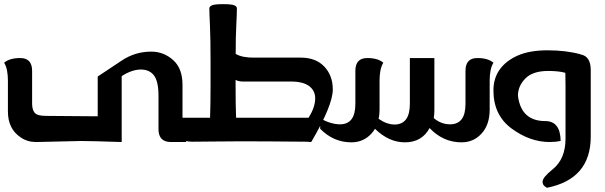

<svg xmlns="http://www.w3.org/2000/svg" viewBox="-38 -682 2906 922"><path d="M351.1 -4.9 135.3 0Q93.8 0 62.5 -21.5Q0 -62 0 -146.5V-295.9Q0 -320.8 -4.2 -342.8Q-8.3 -364.7 -18.1 -380.9Q8.3 -403.3 59.1 -403.3Q116.2 -403.3 116.2 -341.8V-184.6Q116.2 -155.8 128.4 -140.6Q140.6 -125.5 182.6 -125.5L431.2 -123.5V-314.5L546.4 -391.1Q610.8 -434.1 688 -434.1Q748 -434.1 793.2 -393.8Q838.4 -353.5 838.4 -274.9V-106Q838.4 -81.1 842.8 -59.1Q847.2 -37.1 856.4 0H783.2Q723.1 0 723.1 -61.5V-222.2Q723.1 -290.5 701.7 -319.3Q680.2 -348.1 638.7 -348.1Q595.2 -348.1 546.4 -316.4V0Q400.4 -4.9 351.1 -4.9Z M1095.7 -116.7H1443.8Q1475.6 -167 1475.6 -210Q1475.6 -246.6 1446.5 -268.6Q1417.5 -290.5 1358.4 -290.5H1129.4Q1107.4 -290.5 1093.3 -298.3V-275.4Q1093.3 -176.3 1095.7 -116.7ZM985.4 -2.4 887.2 -1.5H883.8Q814 -1.5 814 -64V-116.7H970.7Q973.1 -176.3 973.1 -275.4V-386.7Q973.1 -498 970.2 -559.6Q967.3 -621.1 967.3 -641.6Q967.3 -651.4 980.5 -656.7Q993.7 -662.1 1033.2 -662.1Q1073.7 -662.1 1086.7 -656.7Q1099.6 -651.4 1099.6 -641.6Q1099.6 -621.1 1096.7 -559.6Q1093.8 -508.3 1093.8 -423.3Q1109.9 -413.6 1131.8 -409.4Q1153.8 -405.3 1178.7 -405.3H1406.2Q1478.5 -405.3 1519.3 -362.3Q1560.1 -319.3 1560.1 -252.4Q1560.1 -175.8 1456.5 0Q1443.8 -1.5 1433.1 -1.5Q1240.7 -3.4 1118.2 -3.4Q1036.1 -3.4 985.4 -2.4Z M1762.7 -63.5Q1755.4 -51.3 1746.1 -41Q1707.5 1.5 1649.4 1.5Q1563.5 1.5 1499.5 -63.5V-113.3Q1552.2 -85 1594.7 -85Q1630.9 -85 1649.7 -109.1Q1668.5 -133.3 1668.5 -183.1V-341.8Q1668.5 -403.3 1725.6 -403.3Q1776.4 -403.3 1802.7 -380.9Q1793 -364.7 1788.8 -342.8Q1784.7 -320.8 1784.7 -295.9V-156.2Q1784.7 -132.3 1780.3 -111.3Q1819.8 -84 1856.9 -84Q1892.6 -84 1911.4 -108.6Q1930.2 -133.3 1930.2 -183.1V-403.3H2047.9V-151.4Q2047.9 -131.8 2044.9 -115.2Q2079.6 -85 2123.5 -85Q2159.7 -85 2178.5 -109.1Q2197.3 -133.3 2197.3 -183.1V-341.8Q2197.3 -403.3 2254.4 -403.3Q2305.2 -403.3 2331.5 -380.9Q2321.8 -364.7 2317.6 -342.8Q2313.5 -320.8 2313.5 -295.9V-156.2Q2313.5 -83.5 2274.9 -41Q2236.3 1.5 2178.2 1.5Q2090.3 1.5 2024.9 -66.9Q1987.8 1.5 1906.2 1.5Q1829.1 1.5 1762.7 -63.5Z M2750.5 -420.4Q2798.8 -412.1 2798.8 -345.2V-25.9Q2798.8 177.7 2588.9 219.7Q2567.4 209.5 2567.4 190.9Q2567.4 169.9 2615.7 131.3Q2677.7 81.5 2677.7 -16.1V-271.5L2676.8 -330.6Q2676.8 -331.5 2676.3 -332.5Q2644.5 -341.3 2594.7 -341.3Q2520 -341.3 2484.6 -304.9Q2449.2 -268.6 2449.2 -222.7Q2463.9 -100.6 2580.6 -100.6Q2652.8 -100.6 2654.3 -5.4Q2629.4 0 2601.6 0Q2506.8 0 2419.2 -64.5Q2331.5 -128.9 2331.5 -247.6Q2331.5 -306.2 2361.8 -348.4Q2392.1 -390.6 2448.7 -415.5Q2505.4 -440.4 2591.3 -440.4Q2681.2 -440.4 2751 -420.9Z"/></svg>

Font: ALMAS
Style: Bold
Weight: 700
Designer: ALMAS Font/ by Husham Jawad Kadhim, derived from the Bainsely font by/ Paul James MIller
Foundry: High-Logic / Made with FontCreator
Version: Version 1.411;September 19, 2021;FontCreator 14.0.0.2814 32-